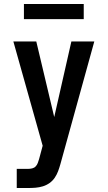

<svg xmlns="http://www.w3.org/2000/svg" viewBox="-20 -728 540 963"><path d="M64 215V119H121Q131 119 141.5 116.5Q152 114 159 106.5Q166 99 169.5 89.5Q173 80 176 70L194 3L47 -520H162L252 -141L338 -520H453L283 95Q278 113 271.5 130.5Q265 148 254.5 163.5Q244 179 228.5 190Q213 201 195 206.5Q177 212 158.5 213.5Q140 215 121 215ZM100 -632V-708H400V-632Z"/></svg>

Font: Iosevka SS04
Style: Bold
Weight: 700
Monospace: yes
Designer: Belleve Invis
Foundry: Belleve Invis
Version: Version 19.0.0; ttfautohint (v1.8.4)